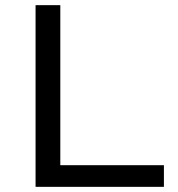

<svg xmlns="http://www.w3.org/2000/svg" viewBox="-20 -725 691 745"><path d="M118 0V-705H214V-84H616V0Z"/></svg>

Font: Nunito Sans 7pt SemiExpanded
Style: Regular
Weight: 400
Width: 6
Designer: Vernon Adams
Foundry: Vernon Adams
Version: Version 3.101;gftools[0.9.27]